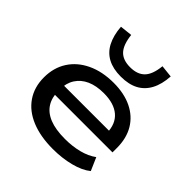

<svg xmlns="http://www.w3.org/2000/svg" viewBox="-200 -921 1089 1089"><g transform="rotate(45 344.0 -377.0)"><path d="M384 9Q284 9 211.5 -21Q139 -51 100 -108Q61 -165 61 -243Q61 -320 98 -378Q135 -436 203.5 -468.5Q272 -501 363 -501Q448 -501 509.5 -471Q571 -441 604 -385.5Q637 -330 637 -252V-217H149V-290H560L537 -271Q536 -344 491.5 -382Q447 -420 365 -420Q305 -420 262.5 -401Q220 -382 196.5 -345.5Q173 -309 173 -258V-249Q173 -194 196.5 -156.5Q220 -119 268.5 -99.5Q317 -80 392 -80Q452 -80 503 -93Q554 -106 591 -133L625 -55Q587 -24 522.5 -7.5Q458 9 384 9ZM366 -554Q304 -554 261.5 -576.5Q219 -599 195.5 -644Q172 -689 167 -755L241 -763Q249 -692 278.5 -660.5Q308 -629 366 -629Q424 -629 454.5 -660.5Q485 -692 492 -763L566 -755Q562 -689 538 -644Q514 -599 471.5 -576.5Q429 -554 366 -554Z"/></g></svg>

Font: Nunito Sans 10pt Expanded SemiBold
Style: Regular
Weight: 600
Width: 7
Designer: Vernon Adams
Foundry: Vernon Adams
Version: Version 3.101;gftools[0.9.27]